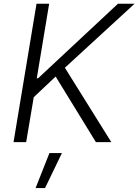

<svg xmlns="http://www.w3.org/2000/svg" viewBox="-20 -747 727 1009"><path d="M51.1 0 171.9 -727.3H238.3L173.3 -335.6H180L599.8 -727.3H687.1L321 -391L565 0H484L272.4 -344.8L157.3 -236.2L117.5 0ZM166.9 241.5 239.7 57.5H305.4L216.6 241.5Z"/></svg>

Font: Inter P Light
Style: Italic
Weight: 300
Italic angle: 9.39999°
Designer: Rasmus Andersson
Foundry: rsms
Version: Version 3.018;git-588b23468